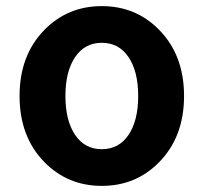

<svg xmlns="http://www.w3.org/2000/svg" viewBox="-20 -594 666 628"><path d="M126 -63Q44 -146 44 -280Q44 -414 126 -497Q202 -574 313 -574Q424 -574 500 -497Q582 -414 582 -280Q582 -146 500 -63Q424 14 313 14Q202 14 126 -63ZM225.5 -153Q257 -106 313 -106Q369 -106 400.5 -153Q432 -200 432 -280Q432 -360 400.5 -407Q369 -454 313 -454Q257 -454 225.5 -407Q194 -360 194 -280Q194 -200 225.5 -153Z"/></svg>

Font: Resource Han Rounded JP
Style: Bold
Weight: 700
Designer: Cyano Hao (round all glyphs); Ryoko NISHIZUKA 西塚涼子 (kana, bopomofo & ideographs); Paul D. Hunt (Latin, Greek & Cyrillic)
Foundry: Cyano Hao
Version: 0.990